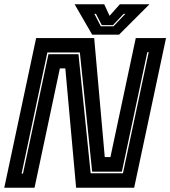

<svg xmlns="http://www.w3.org/2000/svg" viewBox="-32 -878 796 898"><path d="M69 -66H75.5L194.5 -624.5H335L392 -67.5H543L663.5 -634H657L538 -75H399L341.5 -632.5H189.5ZM-12 0 137 -700H408.5L458 -143.5H484.5L603 -700H744.5L595.5 0H324L273.5 -558H248L129.5 0ZM399 -716 317 -858H455.5L480.5 -804L528.5 -858H667L525 -716ZM439.5 -755H499L554 -813H546L496.5 -760.5H444L417 -813H409.5Z"/></svg>

Font: Tourney Thin ExtraBold
Style: Italic
Weight: 800
Italic angle: -12°
Version: Version 1.015